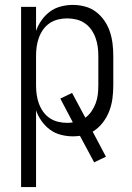

<svg xmlns="http://www.w3.org/2000/svg" viewBox="-20 -548 540 783"><path d="M66 215V-520H127V-422Q135 -445 149.5 -465.5Q164 -486 183.5 -500.5Q203 -515 227.5 -521.5Q252 -528 277 -528Q302 -528 326.5 -521.5Q351 -515 371 -500Q391 -485 405.5 -464Q420 -443 428 -419Q436 -395 439 -370Q442 -345 442 -320V-200Q442 -173 438.5 -146Q435 -119 425 -93.5Q415 -68 398 -46.5Q381 -25 358 -11L412 91L364 114L306 6Q299 7 291.5 7.5Q284 8 277 8Q252 8 227.5 1.5Q203 -5 183.5 -19.5Q164 -34 149.5 -54.5Q135 -75 127 -98V215ZM254 -47Q260 -47 266 -47.5Q272 -48 277 -49L226 -146L274 -169L328 -68Q343 -79 353.5 -94.5Q364 -110 370.5 -127.5Q377 -145 379 -163.5Q381 -182 381 -200V-320Q381 -339 378.5 -357.5Q376 -376 369.5 -394Q363 -412 352 -427.5Q341 -443 325.5 -453.5Q310 -464 291.5 -468.5Q273 -473 254 -473Q235 -473 216.5 -468.5Q198 -464 182.5 -453.5Q167 -443 156 -427.5Q145 -412 138.5 -394Q132 -376 129.5 -357.5Q127 -339 127 -320V-200Q127 -181 129.5 -162.5Q132 -144 138.5 -126Q145 -108 156 -92.5Q167 -77 182.5 -66.5Q198 -56 216.5 -51.5Q235 -47 254 -47Z"/></svg>

Font: Iosevka Light
Style: Regular
Weight: 300
Monospace: yes
Designer: Belleve Invis
Foundry: Belleve Invis
Version: Version 32.5.0; ttfautohint (v1.8.4)